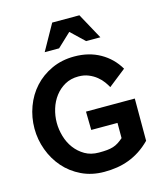

<svg xmlns="http://www.w3.org/2000/svg" viewBox="-135 -1050 1004 1159"><g transform="rotate(-15 367.0 -471.0)"><path d="M373 5Q295 5 231.5 -25.5Q168 -56 124 -106.5Q80 -157 56 -222Q32 -287 32 -356Q32 -426 56 -491.5Q80 -557 125 -606.5Q170 -656 234 -685.5Q298 -715 376 -715Q467 -715 537 -675.5Q607 -636 648 -566L539 -480Q531 -495 517 -514.5Q503 -534 481.5 -551.5Q460 -569 432 -580.5Q404 -592 369 -592Q321 -592 284.5 -571.5Q248 -551 222.5 -517.5Q197 -484 184 -441.5Q171 -399 171 -355Q171 -313 183.5 -270Q196 -227 221.5 -193Q247 -159 284 -137.5Q321 -116 371 -116Q400 -116 421.5 -118Q443 -120 460.5 -125.5Q478 -131 493.5 -141Q509 -151 525 -165V-260H361L359 -375H664V-111Q631 -78 597 -56Q563 -34 527 -20.5Q491 -7 453 -1Q415 5 373 5ZM301 -947H471L559 -786H470L386 -866L301 -786H211Z"/></g></svg>

Font: Rising Sun
Style: Bold
Weight: 700
Designer: Matt McInerney, Pablo Impallari, Rodrigo Fuenzalida (Raleway font), Stephen Hutchings (Greek), Cristiano Sobral (main ch
Foundry: The Rising Sun Project Authors
Version: Version 4.327; ttfautohint (v1.8.4.7-5d5b-dirty)